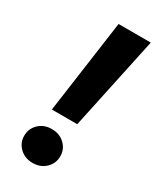

<svg xmlns="http://www.w3.org/2000/svg" viewBox="-182 -762 692 831"><g transform="rotate(30 164.0 -346.5)"><path d="M88 -235 153 -700H314L215 -235ZM131 7Q92 7 66.5 -17.5Q41 -42 41 -77Q41 -113 66.5 -137.5Q92 -162 131 -162Q170 -162 195.5 -137.5Q221 -113 221 -78Q221 -42 195.5 -17.5Q170 7 131 7Z"/></g></svg>

Font: DM Sans 16pt Black
Style: Italic
Weight: 900
Italic angle: -10°
Version: Version 4.004;gftools[0.9.30]